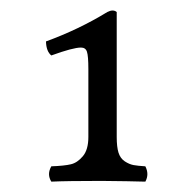

<svg xmlns="http://www.w3.org/2000/svg" viewBox="-20 -711 347 367"><path d="M134.8 -620.1Q119.6 -620.1 78.1 -605Q68.4 -612.8 67.9 -631.8Q130.9 -654.8 185.1 -688Q196.3 -693.8 203.1 -688V-449.2Q203.1 -430.2 206.5 -419.2Q210 -408.2 218.5 -402.6Q227.1 -397 235.1 -395.5Q243.2 -394 257.8 -393.1Q265.6 -377.9 257.8 -363.8Q228 -364.7 173.8 -365.2Q107.9 -365.2 78.1 -363.8Q69.3 -377.9 78.1 -393.1Q103 -394 115.5 -397Q127.9 -399.9 138.4 -412.4Q148.9 -424.8 148.9 -449.2V-579.1Q148.9 -604 146.2 -612.1Q143.6 -620.1 134.8 -620.1Z"/></svg>

Font: Linux Libertine Capitals
Style: Small Caps
Weight: 400
Designer: Philipp H. Poll
Foundry: Philipp H. Poll
Version: Version 5.1.3